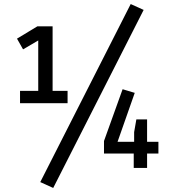

<svg xmlns="http://www.w3.org/2000/svg" viewBox="-20 -830 880 949"><path d="M707 -240V-129H763V-71H707V0H641V-71H494V-133L586 -389L646 -371L561 -129H643V-177L654 -240ZM243 99 179 70 626 -810 690 -781ZM79 -320V-381H169V-630L94 -586L64 -639L165 -700H240V-381H314V-320Z"/></svg>

Font: Carrois Gothic SC
Style: Regular
Weight: 400
Designer: Ralph du Carrois
Foundry: Ralph du Carrois
Version: Version 1.002